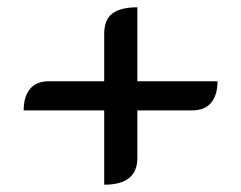

<svg xmlns="http://www.w3.org/2000/svg" viewBox="-20 -555 662 527"><path d="M266 -252H45Q45 -290 62.5 -311Q80 -332 114 -332H266V-462Q266 -501 288.5 -518Q311 -535 357 -535V-332H577Q577 -294 559.5 -273Q542 -252 507 -252H357V-121Q357 -48 266 -48Z"/></svg>

Font: K2D
Style: Regular
Weight: 400
Version: Version 1.000; ttfautohint (v1.6)